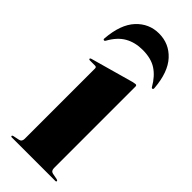

<svg xmlns="http://www.w3.org/2000/svg" viewBox="-218 -670 696 696"><g transform="rotate(45 130.0 -322.0)"><path d="M207 -447.5V-30Q207 -15 219 -12.5L242.5 -8Q248 -6.5 248 -3.5Q248 0 243.5 0H20Q16 0 16 -3.5Q16 -6.5 21 -7.5L45 -12.5Q57 -15 57 -29.5V-390Q57 -397.5 49.5 -397.5H23.5Q18 -397.5 18 -401.5Q18 -404 23 -405.5L189 -452Q198 -454 201 -454Q207 -454 207 -447.5ZM131.5 -560Q93 -560 63.8 -543.5Q34.5 -527 13.5 -489Q11.5 -485 8.5 -485Q3 -485 4 -492Q10 -568 45.2 -606Q80.5 -644 131.5 -644Q183.5 -644 218.5 -606Q253.5 -568 259.5 -492Q260 -485 255 -485Q252 -485 250 -489Q230 -524 202.5 -542Q175 -560 131.5 -560Z"/></g></svg>

Font: Fraunces 144pt S000
Style: Bold
Weight: 700
Version: Version 1.000; ttfautohint (v1.8.3)